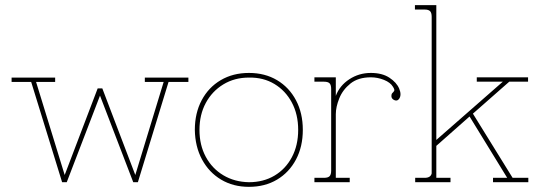

<svg xmlns="http://www.w3.org/2000/svg" viewBox="-20 -707 2105 745"><path d="M221 0 101 -389H25V-406H194V-389H120L231 -28L359 -364H377L505 -28L615 -389H542V-406H711V-389H634L515 0H497L368 -336L239 0Z M946 18Q885 18 838 -10Q791 -38 764 -88Q737 -138 736 -203Q736 -268 762.5 -318Q789 -368 836.5 -396Q884 -424 946 -424Q1008 -424 1055 -396Q1102 -368 1128.5 -318Q1155 -268 1155 -203Q1155 -138 1128.5 -88Q1102 -38 1055 -10Q1008 18 946 18ZM946 0Q1002 0 1045 -25.5Q1088 -51 1112.5 -97Q1137 -143 1137 -203Q1137 -263 1112.5 -309Q1088 -355 1045 -381Q1002 -407 946 -406Q890 -406 846.5 -379.5Q803 -353 778.5 -307.5Q754 -262 754 -203Q754 -144 778.5 -98.5Q803 -53 846.5 -27Q890 -1 946 0Z M1200 0V-17H1237Q1253 -17 1259 -23.5Q1265 -30 1265 -45V-362Q1265 -377 1259 -383.5Q1253 -390 1237 -390H1200V-407H1283V-335Q1298 -375 1335.5 -399.5Q1373 -424 1419 -424Q1463 -424 1491 -405.5Q1519 -387 1529 -363Q1539 -339 1529 -324Q1522 -314 1511.5 -318Q1501 -322 1499 -331Q1498 -342 1502.5 -346Q1507 -350 1509.5 -354.5Q1512 -359 1505 -370Q1495 -387 1470 -397Q1445 -407 1419 -407Q1370 -407 1340 -383Q1310 -359 1296.5 -325.5Q1283 -292 1283 -264V-17H1337V0Z M1591 0V-17H1628Q1651 -17 1655 -34V-642Q1655 -657 1649 -663.5Q1643 -670 1627 -670H1590V-687H1673V-164L1931 -390H1830V-407H2029V-390H1956L1815 -266L1969 -17H2030V0H1893V-17H1948L1802 -255L1673 -141V-17H1728V0Z"/></svg>

Font: Grandiflora One
Style: Regular
Weight: 400
Designer: Haesung Cho
Foundry: JAMO
Version: Version 1.000; ttfautohint (v1.8.4.7-5d5b);gftools[0.9.28]